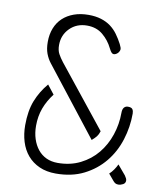

<svg xmlns="http://www.w3.org/2000/svg" viewBox="-84 -810 767 889"><g transform="rotate(10 300.0 -365.0)"><path d="M517 -82 555 -37Q560 -30 562.5 -24.5Q565 -19 565 -14Q565 -2 554 4Q543 10 532 10Q524 10 518.5 7Q513 4 508 -2L482 -33Q493 -43 502 -56Q511 -69 517 -82ZM375 -172 127 -489Q113 -507 104.5 -529.5Q96 -552 96 -584Q96 -620 107.5 -649Q119 -678 140.5 -698Q162 -718 192.5 -729Q223 -740 261 -740Q294 -740 320 -732Q346 -724 365.5 -709.5Q385 -695 399.5 -675Q414 -655 426 -632Q431 -621 432.5 -617Q434 -613 434 -610Q434 -605 431.5 -599.5Q429 -594 425 -590Q421 -586 416 -583.5Q411 -581 406 -581Q401 -581 396 -586Q391 -591 384 -605Q367 -640 337 -665Q307 -690 263 -690Q214 -690 182 -658Q150 -626 150 -579Q150 -554 159 -537.5Q168 -521 182 -503L409 -219Q404 -203 396.5 -193.5Q389 -184 375 -172ZM165 -348Q138 -313 124 -275Q110 -237 110 -192Q110 -159 119 -131Q128 -103 144.5 -82.5Q161 -62 184.5 -51Q208 -40 238 -40Q297 -40 344 -63.5Q391 -87 423 -126Q455 -165 472 -215.5Q489 -266 489 -320Q489 -337 496 -345Q503 -353 514 -353Q531 -353 536 -345Q541 -337 541 -325Q541 -262 522 -201.5Q503 -141 464.5 -94Q426 -47 369.5 -18.5Q313 10 238 10Q194 10 160.5 -5Q127 -20 104.5 -46.5Q82 -73 71 -109Q60 -145 60 -186Q60 -254 79 -302Q98 -350 132 -390Z"/></g></svg>

Font: Maple Mono NL Thin
Style: Regular
Weight: 250
Monospace: yes
Designer: subframe7536
Version: Version 7.000